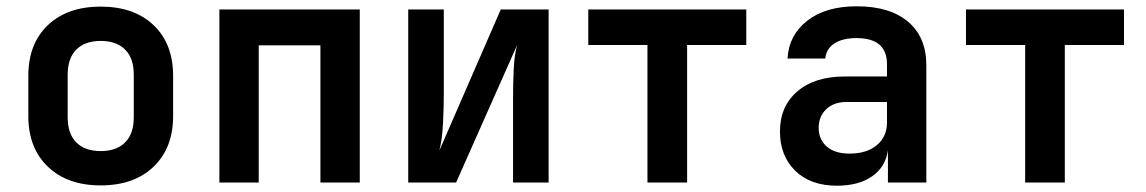

<svg xmlns="http://www.w3.org/2000/svg" viewBox="-20 -580 3640 610"><path d="M300 9Q194 9 132 -50.5Q70 -110 70 -211V-339Q70 -441 132 -500Q194 -559 300 -559Q406 -559 468 -500Q530 -441 530 -339V-211Q530 -110 468 -50.5Q406 9 300 9ZM300 -100Q350 -100 377.5 -127.5Q405 -155 405 -207V-343Q405 -395 377.5 -422.5Q350 -450 300 -450Q250 -450 222.5 -422.5Q195 -395 195 -343V-207Q195 -155 222.5 -127.5Q250 -100 300 -100Z M677 0V-550H1123V0H998V-436H802V0Z M1277 0V-550H1390V-284Q1390 -239 1387.5 -188.5Q1385 -138 1376 -102L1571 -550H1723V0H1610V-267Q1610 -311 1612 -358Q1614 -405 1623 -437L1429 0Z M2037 0V-437H1849V-550H2351V-437H2163V0Z M2639 10Q2555 10 2506.5 -37.5Q2458 -85 2458 -162Q2458 -242 2513 -289.5Q2568 -337 2664 -337H2798V-376Q2798 -459 2701 -459Q2657 -459 2631 -442Q2605 -425 2602 -394H2482Q2486 -468 2544.5 -514Q2603 -560 2702 -560Q2807 -560 2865 -511Q2923 -462 2923 -373V0H2801V-103Q2794 -50 2751 -20Q2708 10 2639 10ZM2679 -92Q2734 -92 2766 -119Q2798 -146 2798 -191V-256H2670Q2629 -256 2605 -233Q2581 -210 2581 -174Q2581 -137 2606.5 -114.5Q2632 -92 2679 -92Z M3237 0V-437H3049V-550H3551V-437H3363V0Z"/></svg>

Font: JetBrains Mono NL
Style: Bold
Weight: 700
Monospace: yes
Designer: Philipp Nurullin, Konstantin Bulenkov
Foundry: JetBrains
Version: Version 2.305; ttfautohint (v1.8.4.7-5d5b)